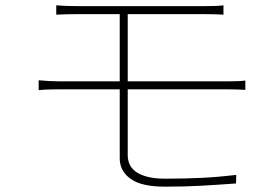

<svg xmlns="http://www.w3.org/2000/svg" viewBox="-20 -705 1040 720"><path d="M459 -370V-122Q459 -105 466 -89Q473 -73 489.5 -61Q506 -49 533 -42Q560 -35 599 -35Q674 -35 736 -38Q798 -41 866 -49L865 -17Q797 -12 734.5 -8.5Q672 -5 599 -5Q510 -5 469.5 -34.5Q429 -64 429 -111V-370H204Q187 -370 165.5 -369.5Q144 -369 125 -367V-404Q145 -402 166 -401Q187 -400 204 -400H429V-652H274Q250 -652 229.5 -651.5Q209 -651 191 -650V-685Q227 -682 274 -682H743Q767 -682 784.5 -682.5Q802 -683 818 -685V-650Q801 -651 785 -651.5Q769 -652 743 -652H459V-400H831Q847 -400 866.5 -400.5Q886 -401 900 -403V-368Q886 -369 867 -369.5Q848 -370 831 -370Z"/></svg>

Font: SpoqaHanSans
Style: Thin
Weight: 250
Designer: [Spoqa Han Sans] Dong-huui Kim \uAE40 \uB3D9 \uD718   [Noto Sans] Ryoko NISHIZUKA \u897F \u585A \u6DBC \u5B50  (kana & i
Foundry: Spoqa (http://bi.spoqa.com)
Version: Version 1.004;PS 1.004;hotconv 1.0.82;makeotf.lib2.5.63406